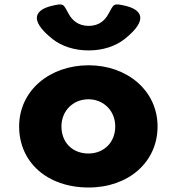

<svg xmlns="http://www.w3.org/2000/svg" viewBox="-20 -818 784 853"><path d="M461 -755C487 -800 480 -806 542 -791C603 -775 646 -734 533 -644C493 -613 438 -594 374 -594C309 -594 254 -613 214 -644C101 -734 144 -775 206 -791C267 -806 260 -800 286 -755C300 -729 327 -703 374 -703C421 -703 447 -729 461 -755ZM65 -256C65 -98 189 15 374 15C551 15 680 -98 680 -256C680 -416 544 -528 374 -528C201 -528 65 -416 65 -256ZM253 -256C253 -327 306 -377 373 -377C439 -377 492 -327 492 -256C492 -186 442 -136 373 -136C301 -136 253 -186 253 -256Z"/></svg>

Font: Hussar Print
Style: Bold
Weight: 700
Foundry: Cannot Into Space Fonts
Version: Version 2.00